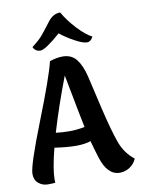

<svg xmlns="http://www.w3.org/2000/svg" viewBox="-103 -1039 821 1114"><g transform="rotate(-10 307.5 -482.0)"><path d="M224 -702Q266 -716 300 -716Q352 -716 381 -679.5Q410 -643 426 -576Q431 -556 446.5 -488Q462 -420 472 -378Q503 -247 528.5 -175Q554 -103 610 -60Q598 -30 570.5 -12Q543 6 511 6Q438 6 404 -104Q388 -155 375 -204Q340 -192 288.5 -192Q237 -192 162 -203Q131 -82 131 -21Q131 -8 132 -2Q119 0 88 0Q57 0 33.5 -19.5Q10 -39 10 -75Q10 -125 106 -368Q202 -611 224 -702ZM185 -287Q225 -282 266.5 -282Q308 -282 355 -291Q346 -332 294 -605Q232 -444 185 -287ZM491 -800Q478 -772 454.5 -772Q431 -772 385 -797Q339 -822 301 -852Q210 -772 180.5 -772Q151 -772 138 -800Q181 -833 200 -855.5Q219 -878 239 -904.5Q259 -931 260 -932Q290 -970 331 -970Q360 -919 407 -868.5Q454 -818 491 -800Z"/></g></svg>

Font: Salsa
Style: Regular
Weight: 400
Designer: John Vargas Beltrn
Foundry: John Vargas Beltran
Version: Version 1.002